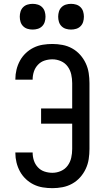

<svg xmlns="http://www.w3.org/2000/svg" viewBox="-20 -972 540 1000"><path d="M253 8Q228 8 203 4Q178 0 155.5 -11Q133 -22 114.5 -39.5Q96 -57 84 -79Q72 -101 66 -125.5Q60 -150 60 -175V-178H150V-177Q150 -156 156.5 -136Q163 -116 177.5 -100.5Q192 -85 212 -78.5Q232 -72 253 -72Q276 -72 297.5 -81.5Q319 -91 332.5 -109.5Q346 -128 351 -150.5Q356 -173 356 -196V-328H194V-407H356V-539Q356 -562 351 -584.5Q346 -607 332.5 -625.5Q319 -644 297.5 -653.5Q276 -663 253 -663Q232 -663 212 -656.5Q192 -650 177.5 -634.5Q163 -619 156.5 -599Q150 -579 150 -558V-557H60V-560Q60 -585 66 -609.5Q72 -634 84 -656Q96 -678 114.5 -695.5Q133 -713 155.5 -724Q178 -735 203 -739Q228 -743 253 -743Q279 -743 305.5 -738Q332 -733 355.5 -720Q379 -707 397 -687Q415 -667 426.5 -642.5Q438 -618 442 -591.5Q446 -565 446 -539V-196Q446 -170 442 -143.5Q438 -117 426.5 -92.5Q415 -68 397 -48Q379 -28 355.5 -15Q332 -2 305.5 3Q279 8 253 8ZM350 -818Q336 -818 323 -822Q310 -826 300.5 -835.5Q291 -845 287 -858Q283 -871 283 -885Q283 -899 287 -912Q291 -925 300.5 -934.5Q310 -944 323 -948Q336 -952 350 -952Q364 -952 377 -948Q390 -944 399.5 -934.5Q409 -925 413 -912Q417 -899 417 -885Q417 -871 413 -858Q409 -845 399.5 -835.5Q390 -826 377 -822Q364 -818 350 -818ZM150 -818Q136 -818 123 -822Q110 -826 100.5 -835.5Q91 -845 87 -858Q83 -871 83 -885Q83 -899 87 -912Q91 -925 100.5 -934.5Q110 -944 123 -948Q136 -952 150 -952Q164 -952 177 -948Q190 -944 199.5 -934.5Q209 -925 213 -912Q217 -899 217 -885Q217 -871 213 -858Q209 -845 199.5 -835.5Q190 -826 177 -822Q164 -818 150 -818Z"/></svg>

Font: Iosevka Curly Medium
Style: Regular
Weight: 500
Monospace: yes
Designer: Belleve Invis
Foundry: Belleve Invis
Version: Version 22.1.2; ttfautohint (v1.8.4)